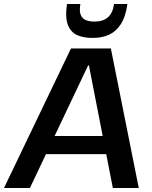

<svg xmlns="http://www.w3.org/2000/svg" viewBox="-50 -943 762 963"><path d="M306 -700H506L646 0H516L396 -615H392L100 0H-30ZM168 -261H520L507 -170H155ZM408 -753Q370 -753 338 -766.5Q306 -780 291 -817Q276 -854 286 -923H353Q347 -886 355.5 -867Q364 -848 382 -841.5Q400 -835 419 -835H428Q467 -835 491.5 -856.5Q516 -878 522 -923H589Q580 -858 555.5 -821Q531 -784 496 -768.5Q461 -753 419 -753Z"/></svg>

Font: Pathway Extreme 8pt Thin 12pt SemiBold
Style: Italic
Weight: 600
Italic angle: -8°
Version: Version 1.001;gftools[0.9.26]